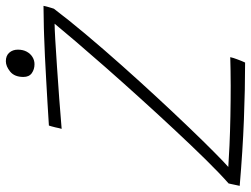

<svg xmlns="http://www.w3.org/2000/svg" viewBox="-131 -711 838 640"><g transform="rotate(-90 288.0 -391.0)"><path d="M399.5 7Q311 7 208.2 3Q105.5 -1 -11.5 -11Q-10.5 -15.5 -9 -22.5Q-7.5 -29.5 -6 -36.8Q-4.5 -44 -3.5 -48Q29 -76.5 75 -123.2Q121 -170 174.2 -227Q227.5 -284 281.5 -343.8Q335.5 -403.5 384.5 -459.2Q433.5 -515 471.2 -559.2Q509 -603.5 529 -628Q515 -628 476 -625.8Q437 -623.5 385.2 -620Q333.5 -616.5 278.8 -612.5Q224 -608.5 178.5 -604.5Q179.5 -607.5 180.8 -613.2Q182 -619 183.5 -625.5Q185 -632.5 186.8 -638.2Q188.5 -644 189.5 -647Q228 -649.5 267 -651.8Q306 -654 344.5 -656.2Q383 -658.5 419.8 -660.2Q456.5 -662 489.5 -663Q495 -663.5 515.2 -663.8Q535.5 -664 557.2 -664.5Q579 -665 588.5 -665Q588 -663 587.2 -658.8Q586.5 -654.5 585.5 -652Q583.5 -645.5 582 -640Q580.5 -634.5 579 -630.5Q542 -581.5 493.2 -523.5Q444.5 -465.5 390.5 -404.8Q336.5 -344 283.2 -286.5Q230 -229 183 -180Q136 -131 101.5 -96.8Q67 -62.5 51.5 -49Q79.5 -47 124 -45Q168.5 -43 220.5 -42Q272.5 -41 322 -41Q349.5 -41 374 -41.5Q398.5 -42 417.5 -42.5Q416.5 -37.5 414.5 -31.2Q412.5 -25 410 -18.5Q407.5 -11.5 404.5 -4.2Q401.5 3 399.5 7ZM404 -790.5Q422.5 -790.5 432.5 -779Q442.5 -767.5 442.5 -750.5Q442.5 -733.5 435.8 -721Q429 -708.5 418 -701.8Q407 -695 394 -695Q377 -695 364.2 -704Q351.5 -713 351.5 -732Q351.5 -761.5 369.2 -776Q387 -790.5 404 -790.5Z"/></g></svg>

Font: Grandstander Thin
Style: Italic
Weight: 100
Italic angle: -15°
Designer: Tyler Finck
Foundry: Etcetera Type Co
Version: Version 1.200